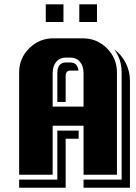

<svg xmlns="http://www.w3.org/2000/svg" viewBox="-20 -820 640 901"><path d="M277.8 -716.8H194.8V-799.8H277.8ZM435.1 -716.8H352.1V-799.8H435.1ZM589.8 61H372.1V22.9H550.8V-480Q550.8 -543 515.1 -588.9Q550.3 -563.5 570.1 -524.2Q589.8 -484.9 589.8 -441.9ZM528.8 0H372.1V-230H227.1V0H69.8V-480Q69.8 -546.4 116.9 -593.3Q164.1 -640.1 230 -640.1H369.1Q435.1 -640.1 481.9 -593.3Q528.8 -546.4 528.8 -480ZM372.1 -319.8V-476.1Q372.1 -510.3 355.2 -530Q338.4 -549.8 309.1 -549.8H290Q260.7 -549.8 243.9 -529.8Q227.1 -509.8 227.1 -476.1V-319.8ZM348.1 -488.8H312Q298.8 -488.8 293.5 -482.2Q288.1 -475.6 288.1 -460.9V-341.8H249V-476.1Q249 -526.9 290 -526.9H309.1Q327.1 -526.9 337.9 -516.1Q346.7 -503.4 348.1 -488.8ZM349.1 -168.9H288.1V61H69.8V22.9H249V-207H349.1Z"/></svg>

Font: Laconic
Style: Shadow
Weight: 900
Width: 6
Designer: Robby Woodard
Version: Version 1.000